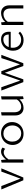

<svg xmlns="http://www.w3.org/2000/svg" viewBox="1551 -2009 463 3605"><g transform="rotate(-90 1782.5 -206.5)"><path d="M424 -413 252 0H200L28 -413H92L231 -54L363 -413Z M815 -388 790 -340Q764 -368 723 -368Q689 -368 654.5 -344.5Q620 -321 592 -278V0H532V-408L581 -418L590 -326Q621 -369 660 -393.5Q699 -418 739 -418Q788 -418 815 -388Z M863 -202Q863 -263 892 -312.5Q921 -362 971.5 -390Q1022 -418 1085 -418Q1144 -418 1191.5 -391Q1239 -364 1266 -317Q1293 -270 1293 -212Q1293 -150 1264.5 -100.5Q1236 -51 1186 -23.5Q1136 4 1073 4Q1013 4 965 -22.5Q917 -49 890 -96Q863 -143 863 -202ZM1230 -206Q1230 -255 1210 -293.5Q1190 -332 1155.5 -353Q1121 -374 1077 -374Q1009 -374 967.5 -326.5Q926 -279 926 -208Q926 -158 946 -120Q966 -82 1001 -61Q1036 -40 1080 -40Q1148 -40 1189 -88Q1230 -136 1230 -206Z M1776 -418V-5L1726 5L1719 -72Q1687 -34 1644.5 -15Q1602 4 1557 4Q1494 4 1455.5 -37.5Q1417 -79 1417 -152V-408L1477 -418V-171Q1477 -109 1504.5 -74.5Q1532 -40 1581 -40Q1618 -40 1654.5 -60.5Q1691 -81 1717 -121V-408Z M2555 -413 2398 0H2346L2218 -348L2095 0H2043L1885 -413H1948L2072 -57L2195 -413H2248L2377 -62L2494 -413Z M2991 -62Q2921 5 2832 5Q2743 5 2688 -48.5Q2633 -102 2633 -192Q2633 -258 2661 -309.5Q2689 -361 2737.5 -389.5Q2786 -418 2847 -418Q2917 -418 2953 -378Q2989 -338 2989 -269Q2989 -248 2987 -237H2691Q2688 -219 2688 -199Q2688 -127 2730 -84Q2772 -41 2841 -41Q2908 -41 2962 -91ZM2701 -274H2937Q2934 -375 2844 -375Q2794 -375 2756 -348Q2718 -321 2701 -274Z M3485 -261V0H3426V-242Q3426 -304 3397.5 -338.5Q3369 -373 3318 -373Q3280 -373 3241.5 -352.5Q3203 -332 3176 -292V0H3116V-408L3165 -418L3173 -341Q3206 -379 3251.5 -398.5Q3297 -418 3341 -418Q3406 -418 3445.5 -376Q3485 -334 3485 -261Z"/></g></svg>

Font: Ysabeau Semilight
Style: Regular
Weight: 300
Designer: Christian Thalmann (Catharsis Fonts)
Version: Version 0.003